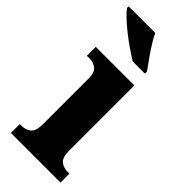

<svg xmlns="http://www.w3.org/2000/svg" viewBox="-262 -808 851 851"><g transform="rotate(45 163.5 -383.0)"><path d="M13 0V-56H24Q52 -56 69 -71Q86 -86 86 -128V-413Q86 -452 68.5 -466Q51 -480 25 -480H9V-536H251V-127Q251 -85 268.5 -70.5Q286 -56 314 -56H324V0ZM171 -606Q148 -620 119.5 -639.5Q91 -659 63.5 -681Q36 -703 15 -723Q-6 -743 -15 -756V-766H152Q162 -744 179 -717Q196 -690 215 -664Q234 -638 247 -619V-606Z"/></g></svg>

Font: Noto Serif Ethiopic SemiCondensed ExtraBold
Style: Regular
Weight: 800
Width: 4
Designer: Monotype Design Team
Foundry: Monotype Imaging Inc.
Version: Version 2.102; ttfautohint (v1.8.4.7-5d5b)